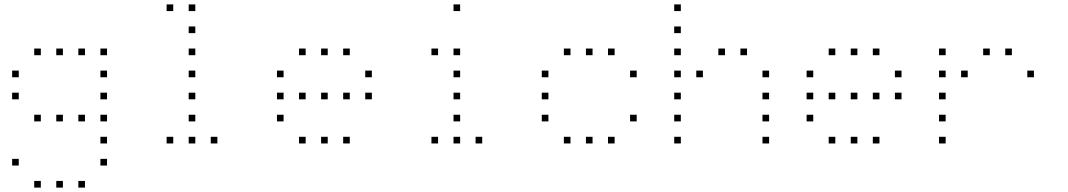

<svg xmlns="http://www.w3.org/2000/svg" viewBox="-20 -685 4840 870"><path d="M136 -465Q135 -465 135 -465Q135 -465 135 -464V-436Q135 -435 135 -435Q135 -435 136 -435H164Q165 -435 165 -435Q165 -435 165 -436V-464Q165 -465 165 -465Q165 -465 164 -465ZM236 -465Q235 -465 235 -465Q235 -465 235 -464V-436Q235 -435 235 -435Q235 -435 236 -435H264Q265 -435 265 -435Q265 -435 265 -436V-464Q265 -465 265 -465Q265 -465 264 -465ZM336 -465Q335 -465 335 -465Q335 -465 335 -464V-436Q335 -435 335 -435Q335 -435 336 -435H364Q365 -435 365 -435Q365 -435 365 -436V-464Q365 -465 365 -465Q365 -465 364 -465ZM436 -465Q435 -465 435 -465Q435 -465 435 -464V-436Q435 -435 435 -435Q435 -435 436 -435H464Q465 -435 465 -435Q465 -435 465 -436V-464Q465 -465 465 -465Q465 -465 464 -465ZM36 -365Q35 -365 35 -365Q35 -365 35 -364V-336Q35 -335 35 -335Q35 -335 36 -335H64Q65 -335 65 -335Q65 -335 65 -336V-364Q65 -365 65 -365Q65 -365 64 -365ZM436 -365Q435 -365 435 -365Q435 -365 435 -364V-336Q435 -335 435 -335Q435 -335 436 -335H464Q465 -335 465 -335Q465 -335 465 -336V-364Q465 -365 465 -365Q465 -365 464 -365ZM36 -265Q35 -265 35 -265Q35 -265 35 -264V-236Q35 -235 35 -235Q35 -235 36 -235H64Q65 -235 65 -235Q65 -235 65 -236V-264Q65 -265 65 -265Q65 -265 64 -265ZM436 -265Q435 -265 435 -265Q435 -265 435 -264V-236Q435 -235 435 -235Q435 -235 436 -235H464Q465 -235 465 -235Q465 -235 465 -236V-264Q465 -265 465 -265Q465 -265 464 -265ZM136 -165Q135 -165 135 -165Q135 -165 135 -164V-136Q135 -135 135 -135Q135 -135 136 -135H164Q165 -135 165 -135Q165 -135 165 -136V-164Q165 -165 165 -165Q165 -165 164 -165ZM236 -165Q235 -165 235 -165Q235 -165 235 -164V-136Q235 -135 235 -135Q235 -135 236 -135H264Q265 -135 265 -135Q265 -135 265 -136V-164Q265 -165 265 -165Q265 -165 264 -165ZM336 -165Q335 -165 335 -165Q335 -165 335 -164V-136Q335 -135 335 -135Q335 -135 336 -135H364Q365 -135 365 -135Q365 -135 365 -136V-164Q365 -165 365 -165Q365 -165 364 -165ZM436 -165Q435 -165 435 -165Q435 -165 435 -164V-136Q435 -135 435 -135Q435 -135 436 -135H464Q465 -135 465 -135Q465 -135 465 -136V-164Q465 -165 465 -165Q465 -165 464 -165ZM436 -65Q435 -65 435 -65Q435 -65 435 -64V-36Q435 -35 435 -35Q435 -35 436 -35H464Q465 -35 465 -35Q465 -35 465 -36V-64Q465 -65 465 -65Q465 -65 464 -65ZM36 35Q35 35 35 35Q35 35 35 36V64Q35 65 35 65Q35 65 36 65H64Q65 65 65 65Q65 65 65 64V36Q65 35 65 35Q65 35 64 35ZM436 35Q435 35 435 35Q435 35 435 36V64Q435 65 435 65Q435 65 436 65H464Q465 65 465 65Q465 65 465 64V36Q465 35 465 35Q465 35 464 35ZM136 135Q135 135 135 135Q135 135 135 136V164Q135 165 135 165Q135 165 136 165H164Q165 165 165 165Q165 165 165 164V136Q165 135 165 135Q165 135 164 135ZM236 135Q235 135 235 135Q235 135 235 136V164Q235 165 235 165Q235 165 236 165H264Q265 165 265 165Q265 165 265 164V136Q265 135 265 135Q265 135 264 135ZM336 135Q335 135 335 135Q335 135 335 136V164Q335 165 335 165Q335 165 336 165H364Q365 165 365 165Q365 165 365 164V136Q365 135 365 135Q365 135 364 135Z M736 -665Q735 -665 735 -665Q735 -665 735 -664V-636Q735 -635 735 -635Q735 -635 736 -635H764Q765 -635 765 -635Q765 -635 765 -636V-664Q765 -665 765 -665Q765 -665 764 -665ZM836 -665Q835 -665 835 -665Q835 -665 835 -664V-636Q835 -635 835 -635Q835 -635 836 -635H864Q865 -635 865 -635Q865 -635 865 -636V-664Q865 -665 865 -665Q865 -665 864 -665ZM836 -565Q835 -565 835 -565Q835 -565 835 -564V-536Q835 -535 835 -535Q835 -535 836 -535H864Q865 -535 865 -535Q865 -535 865 -536V-564Q865 -565 865 -565Q865 -565 864 -565ZM836 -465Q835 -465 835 -465Q835 -465 835 -464V-436Q835 -435 835 -435Q835 -435 836 -435H864Q865 -435 865 -435Q865 -435 865 -436V-464Q865 -465 865 -465Q865 -465 864 -465ZM836 -365Q835 -365 835 -365Q835 -365 835 -364V-336Q835 -335 835 -335Q835 -335 836 -335H864Q865 -335 865 -335Q865 -335 865 -336V-364Q865 -365 865 -365Q865 -365 864 -365ZM836 -265Q835 -265 835 -265Q835 -265 835 -264V-236Q835 -235 835 -235Q835 -235 836 -235H864Q865 -235 865 -235Q865 -235 865 -236V-264Q865 -265 865 -265Q865 -265 864 -265ZM836 -165Q835 -165 835 -165Q835 -165 835 -164V-136Q835 -135 835 -135Q835 -135 836 -135H864Q865 -135 865 -135Q865 -135 865 -136V-164Q865 -165 865 -165Q865 -165 864 -165ZM736 -65Q735 -65 735 -65Q735 -65 735 -64V-36Q735 -35 735 -35Q735 -35 736 -35H764Q765 -35 765 -35Q765 -35 765 -36V-64Q765 -65 765 -65Q765 -65 764 -65ZM836 -65Q835 -65 835 -65Q835 -65 835 -64V-36Q835 -35 835 -35Q835 -35 836 -35H864Q865 -35 865 -35Q865 -35 865 -36V-64Q865 -65 865 -65Q865 -65 864 -65ZM936 -65Q935 -65 935 -65Q935 -65 935 -64V-36Q935 -35 935 -35Q935 -35 936 -35H964Q965 -35 965 -35Q965 -35 965 -36V-64Q965 -65 965 -65Q965 -65 964 -65Z M1336 -465Q1335 -465 1335 -465Q1335 -465 1335 -464V-436Q1335 -435 1335 -435Q1335 -435 1336 -435H1364Q1365 -435 1365 -435Q1365 -435 1365 -436V-464Q1365 -465 1365 -465Q1365 -465 1364 -465ZM1436 -465Q1435 -465 1435 -465Q1435 -465 1435 -464V-436Q1435 -435 1435 -435Q1435 -435 1436 -435H1464Q1465 -435 1465 -435Q1465 -435 1465 -436V-464Q1465 -465 1465 -465Q1465 -465 1464 -465ZM1536 -465Q1535 -465 1535 -465Q1535 -465 1535 -464V-436Q1535 -435 1535 -435Q1535 -435 1536 -435H1564Q1565 -435 1565 -435Q1565 -435 1565 -436V-464Q1565 -465 1565 -465Q1565 -465 1564 -465ZM1236 -365Q1235 -365 1235 -365Q1235 -365 1235 -364V-336Q1235 -335 1235 -335Q1235 -335 1236 -335H1264Q1265 -335 1265 -335Q1265 -335 1265 -336V-364Q1265 -365 1265 -365Q1265 -365 1264 -365ZM1636 -365Q1635 -365 1635 -365Q1635 -365 1635 -364V-336Q1635 -335 1635 -335Q1635 -335 1636 -335H1664Q1665 -335 1665 -335Q1665 -335 1665 -336V-364Q1665 -365 1665 -365Q1665 -365 1664 -365ZM1236 -265Q1235 -265 1235 -265Q1235 -265 1235 -264V-236Q1235 -235 1235 -235Q1235 -235 1236 -235H1264Q1265 -235 1265 -235Q1265 -235 1265 -236V-264Q1265 -265 1265 -265Q1265 -265 1264 -265ZM1336 -265Q1335 -265 1335 -265Q1335 -265 1335 -264V-236Q1335 -235 1335 -235Q1335 -235 1336 -235H1364Q1365 -235 1365 -235Q1365 -235 1365 -236V-264Q1365 -265 1365 -265Q1365 -265 1364 -265ZM1436 -265Q1435 -265 1435 -265Q1435 -265 1435 -264V-236Q1435 -235 1435 -235Q1435 -235 1436 -235H1464Q1465 -235 1465 -235Q1465 -235 1465 -236V-264Q1465 -265 1465 -265Q1465 -265 1464 -265ZM1536 -265Q1535 -265 1535 -265Q1535 -265 1535 -264V-236Q1535 -235 1535 -235Q1535 -235 1536 -235H1564Q1565 -235 1565 -235Q1565 -235 1565 -236V-264Q1565 -265 1565 -265Q1565 -265 1564 -265ZM1636 -265Q1635 -265 1635 -265Q1635 -265 1635 -264V-236Q1635 -235 1635 -235Q1635 -235 1636 -235H1664Q1665 -235 1665 -235Q1665 -235 1665 -236V-264Q1665 -265 1665 -265Q1665 -265 1664 -265ZM1236 -165Q1235 -165 1235 -165Q1235 -165 1235 -164V-136Q1235 -135 1235 -135Q1235 -135 1236 -135H1264Q1265 -135 1265 -135Q1265 -135 1265 -136V-164Q1265 -165 1265 -165Q1265 -165 1264 -165ZM1336 -65Q1335 -65 1335 -65Q1335 -65 1335 -64V-36Q1335 -35 1335 -35Q1335 -35 1336 -35H1364Q1365 -35 1365 -35Q1365 -35 1365 -36V-64Q1365 -65 1365 -65Q1365 -65 1364 -65ZM1436 -65Q1435 -65 1435 -65Q1435 -65 1435 -64V-36Q1435 -35 1435 -35Q1435 -35 1436 -35H1464Q1465 -35 1465 -35Q1465 -35 1465 -36V-64Q1465 -65 1465 -65Q1465 -65 1464 -65ZM1536 -65Q1535 -65 1535 -65Q1535 -65 1535 -64V-36Q1535 -35 1535 -35Q1535 -35 1536 -35H1564Q1565 -35 1565 -35Q1565 -35 1565 -36V-64Q1565 -65 1565 -65Q1565 -65 1564 -65Z M2036 -665Q2035 -665 2035 -665Q2035 -665 2035 -664V-636Q2035 -635 2035 -635Q2035 -635 2036 -635H2064Q2065 -635 2065 -635Q2065 -635 2065 -636V-664Q2065 -665 2065 -665Q2065 -665 2064 -665ZM1936 -465Q1935 -465 1935 -465Q1935 -465 1935 -464V-436Q1935 -435 1935 -435Q1935 -435 1936 -435H1964Q1965 -435 1965 -435Q1965 -435 1965 -436V-464Q1965 -465 1965 -465Q1965 -465 1964 -465ZM2036 -465Q2035 -465 2035 -465Q2035 -465 2035 -464V-436Q2035 -435 2035 -435Q2035 -435 2036 -435H2064Q2065 -435 2065 -435Q2065 -435 2065 -436V-464Q2065 -465 2065 -465Q2065 -465 2064 -465ZM2036 -365Q2035 -365 2035 -365Q2035 -365 2035 -364V-336Q2035 -335 2035 -335Q2035 -335 2036 -335H2064Q2065 -335 2065 -335Q2065 -335 2065 -336V-364Q2065 -365 2065 -365Q2065 -365 2064 -365ZM2036 -265Q2035 -265 2035 -265Q2035 -265 2035 -264V-236Q2035 -235 2035 -235Q2035 -235 2036 -235H2064Q2065 -235 2065 -235Q2065 -235 2065 -236V-264Q2065 -265 2065 -265Q2065 -265 2064 -265ZM2036 -165Q2035 -165 2035 -165Q2035 -165 2035 -164V-136Q2035 -135 2035 -135Q2035 -135 2036 -135H2064Q2065 -135 2065 -135Q2065 -135 2065 -136V-164Q2065 -165 2065 -165Q2065 -165 2064 -165ZM1936 -65Q1935 -65 1935 -65Q1935 -65 1935 -64V-36Q1935 -35 1935 -35Q1935 -35 1936 -35H1964Q1965 -35 1965 -35Q1965 -35 1965 -36V-64Q1965 -65 1965 -65Q1965 -65 1964 -65ZM2036 -65Q2035 -65 2035 -65Q2035 -65 2035 -64V-36Q2035 -35 2035 -35Q2035 -35 2036 -35H2064Q2065 -35 2065 -35Q2065 -35 2065 -36V-64Q2065 -65 2065 -65Q2065 -65 2064 -65ZM2136 -65Q2135 -65 2135 -65Q2135 -65 2135 -64V-36Q2135 -35 2135 -35Q2135 -35 2136 -35H2164Q2165 -35 2165 -35Q2165 -35 2165 -36V-64Q2165 -65 2165 -65Q2165 -65 2164 -65Z M2536 -465Q2535 -465 2535 -465Q2535 -465 2535 -464V-436Q2535 -435 2535 -435Q2535 -435 2536 -435H2564Q2565 -435 2565 -435Q2565 -435 2565 -436V-464Q2565 -465 2565 -465Q2565 -465 2564 -465ZM2636 -465Q2635 -465 2635 -465Q2635 -465 2635 -464V-436Q2635 -435 2635 -435Q2635 -435 2636 -435H2664Q2665 -435 2665 -435Q2665 -435 2665 -436V-464Q2665 -465 2665 -465Q2665 -465 2664 -465ZM2736 -465Q2735 -465 2735 -465Q2735 -465 2735 -464V-436Q2735 -435 2735 -435Q2735 -435 2736 -435H2764Q2765 -435 2765 -435Q2765 -435 2765 -436V-464Q2765 -465 2765 -465Q2765 -465 2764 -465ZM2436 -365Q2435 -365 2435 -365Q2435 -365 2435 -364V-336Q2435 -335 2435 -335Q2435 -335 2436 -335H2464Q2465 -335 2465 -335Q2465 -335 2465 -336V-364Q2465 -365 2465 -365Q2465 -365 2464 -365ZM2836 -365Q2835 -365 2835 -365Q2835 -365 2835 -364V-336Q2835 -335 2835 -335Q2835 -335 2836 -335H2864Q2865 -335 2865 -335Q2865 -335 2865 -336V-364Q2865 -365 2865 -365Q2865 -365 2864 -365ZM2436 -265Q2435 -265 2435 -265Q2435 -265 2435 -264V-236Q2435 -235 2435 -235Q2435 -235 2436 -235H2464Q2465 -235 2465 -235Q2465 -235 2465 -236V-264Q2465 -265 2465 -265Q2465 -265 2464 -265ZM2436 -165Q2435 -165 2435 -165Q2435 -165 2435 -164V-136Q2435 -135 2435 -135Q2435 -135 2436 -135H2464Q2465 -135 2465 -135Q2465 -135 2465 -136V-164Q2465 -165 2465 -165Q2465 -165 2464 -165ZM2836 -165Q2835 -165 2835 -165Q2835 -165 2835 -164V-136Q2835 -135 2835 -135Q2835 -135 2836 -135H2864Q2865 -135 2865 -135Q2865 -135 2865 -136V-164Q2865 -165 2865 -165Q2865 -165 2864 -165ZM2536 -65Q2535 -65 2535 -65Q2535 -65 2535 -64V-36Q2535 -35 2535 -35Q2535 -35 2536 -35H2564Q2565 -35 2565 -35Q2565 -35 2565 -36V-64Q2565 -65 2565 -65Q2565 -65 2564 -65ZM2636 -65Q2635 -65 2635 -65Q2635 -65 2635 -64V-36Q2635 -35 2635 -35Q2635 -35 2636 -35H2664Q2665 -35 2665 -35Q2665 -35 2665 -36V-64Q2665 -65 2665 -65Q2665 -65 2664 -65ZM2736 -65Q2735 -65 2735 -65Q2735 -65 2735 -64V-36Q2735 -35 2735 -35Q2735 -35 2736 -35H2764Q2765 -35 2765 -35Q2765 -35 2765 -36V-64Q2765 -65 2765 -65Q2765 -65 2764 -65Z M3036 -665Q3035 -665 3035 -665Q3035 -665 3035 -664V-636Q3035 -635 3035 -635Q3035 -635 3036 -635H3064Q3065 -635 3065 -635Q3065 -635 3065 -636V-664Q3065 -665 3065 -665Q3065 -665 3064 -665ZM3036 -565Q3035 -565 3035 -565Q3035 -565 3035 -564V-536Q3035 -535 3035 -535Q3035 -535 3036 -535H3064Q3065 -535 3065 -535Q3065 -535 3065 -536V-564Q3065 -565 3065 -565Q3065 -565 3064 -565ZM3036 -465Q3035 -465 3035 -465Q3035 -465 3035 -464V-436Q3035 -435 3035 -435Q3035 -435 3036 -435H3064Q3065 -435 3065 -435Q3065 -435 3065 -436V-464Q3065 -465 3065 -465Q3065 -465 3064 -465ZM3236 -465Q3235 -465 3235 -465Q3235 -465 3235 -464V-436Q3235 -435 3235 -435Q3235 -435 3236 -435H3264Q3265 -435 3265 -435Q3265 -435 3265 -436V-464Q3265 -465 3265 -465Q3265 -465 3264 -465ZM3336 -465Q3335 -465 3335 -465Q3335 -465 3335 -464V-436Q3335 -435 3335 -435Q3335 -435 3336 -435H3364Q3365 -435 3365 -435Q3365 -435 3365 -436V-464Q3365 -465 3365 -465Q3365 -465 3364 -465ZM3036 -365Q3035 -365 3035 -365Q3035 -365 3035 -364V-336Q3035 -335 3035 -335Q3035 -335 3036 -335H3064Q3065 -335 3065 -335Q3065 -335 3065 -336V-364Q3065 -365 3065 -365Q3065 -365 3064 -365ZM3136 -365Q3135 -365 3135 -365Q3135 -365 3135 -364V-336Q3135 -335 3135 -335Q3135 -335 3136 -335H3164Q3165 -335 3165 -335Q3165 -335 3165 -336V-364Q3165 -365 3165 -365Q3165 -365 3164 -365ZM3436 -365Q3435 -365 3435 -365Q3435 -365 3435 -364V-336Q3435 -335 3435 -335Q3435 -335 3436 -335H3464Q3465 -335 3465 -335Q3465 -335 3465 -336V-364Q3465 -365 3465 -365Q3465 -365 3464 -365ZM3036 -265Q3035 -265 3035 -265Q3035 -265 3035 -264V-236Q3035 -235 3035 -235Q3035 -235 3036 -235H3064Q3065 -235 3065 -235Q3065 -235 3065 -236V-264Q3065 -265 3065 -265Q3065 -265 3064 -265ZM3436 -265Q3435 -265 3435 -265Q3435 -265 3435 -264V-236Q3435 -235 3435 -235Q3435 -235 3436 -235H3464Q3465 -235 3465 -235Q3465 -235 3465 -236V-264Q3465 -265 3465 -265Q3465 -265 3464 -265ZM3036 -165Q3035 -165 3035 -165Q3035 -165 3035 -164V-136Q3035 -135 3035 -135Q3035 -135 3036 -135H3064Q3065 -135 3065 -135Q3065 -135 3065 -136V-164Q3065 -165 3065 -165Q3065 -165 3064 -165ZM3436 -165Q3435 -165 3435 -165Q3435 -165 3435 -164V-136Q3435 -135 3435 -135Q3435 -135 3436 -135H3464Q3465 -135 3465 -135Q3465 -135 3465 -136V-164Q3465 -165 3465 -165Q3465 -165 3464 -165ZM3036 -65Q3035 -65 3035 -65Q3035 -65 3035 -64V-36Q3035 -35 3035 -35Q3035 -35 3036 -35H3064Q3065 -35 3065 -35Q3065 -35 3065 -36V-64Q3065 -65 3065 -65Q3065 -65 3064 -65ZM3436 -65Q3435 -65 3435 -65Q3435 -65 3435 -64V-36Q3435 -35 3435 -35Q3435 -35 3436 -35H3464Q3465 -35 3465 -35Q3465 -35 3465 -36V-64Q3465 -65 3465 -65Q3465 -65 3464 -65Z M3736 -465Q3735 -465 3735 -465Q3735 -465 3735 -464V-436Q3735 -435 3735 -435Q3735 -435 3736 -435H3764Q3765 -435 3765 -435Q3765 -435 3765 -436V-464Q3765 -465 3765 -465Q3765 -465 3764 -465ZM3836 -465Q3835 -465 3835 -465Q3835 -465 3835 -464V-436Q3835 -435 3835 -435Q3835 -435 3836 -435H3864Q3865 -435 3865 -435Q3865 -435 3865 -436V-464Q3865 -465 3865 -465Q3865 -465 3864 -465ZM3936 -465Q3935 -465 3935 -465Q3935 -465 3935 -464V-436Q3935 -435 3935 -435Q3935 -435 3936 -435H3964Q3965 -435 3965 -435Q3965 -435 3965 -436V-464Q3965 -465 3965 -465Q3965 -465 3964 -465ZM3636 -365Q3635 -365 3635 -365Q3635 -365 3635 -364V-336Q3635 -335 3635 -335Q3635 -335 3636 -335H3664Q3665 -335 3665 -335Q3665 -335 3665 -336V-364Q3665 -365 3665 -365Q3665 -365 3664 -365ZM4036 -365Q4035 -365 4035 -365Q4035 -365 4035 -364V-336Q4035 -335 4035 -335Q4035 -335 4036 -335H4064Q4065 -335 4065 -335Q4065 -335 4065 -336V-364Q4065 -365 4065 -365Q4065 -365 4064 -365ZM3636 -265Q3635 -265 3635 -265Q3635 -265 3635 -264V-236Q3635 -235 3635 -235Q3635 -235 3636 -235H3664Q3665 -235 3665 -235Q3665 -235 3665 -236V-264Q3665 -265 3665 -265Q3665 -265 3664 -265ZM3736 -265Q3735 -265 3735 -265Q3735 -265 3735 -264V-236Q3735 -235 3735 -235Q3735 -235 3736 -235H3764Q3765 -235 3765 -235Q3765 -235 3765 -236V-264Q3765 -265 3765 -265Q3765 -265 3764 -265ZM3836 -265Q3835 -265 3835 -265Q3835 -265 3835 -264V-236Q3835 -235 3835 -235Q3835 -235 3836 -235H3864Q3865 -235 3865 -235Q3865 -235 3865 -236V-264Q3865 -265 3865 -265Q3865 -265 3864 -265ZM3936 -265Q3935 -265 3935 -265Q3935 -265 3935 -264V-236Q3935 -235 3935 -235Q3935 -235 3936 -235H3964Q3965 -235 3965 -235Q3965 -235 3965 -236V-264Q3965 -265 3965 -265Q3965 -265 3964 -265ZM4036 -265Q4035 -265 4035 -265Q4035 -265 4035 -264V-236Q4035 -235 4035 -235Q4035 -235 4036 -235H4064Q4065 -235 4065 -235Q4065 -235 4065 -236V-264Q4065 -265 4065 -265Q4065 -265 4064 -265ZM3636 -165Q3635 -165 3635 -165Q3635 -165 3635 -164V-136Q3635 -135 3635 -135Q3635 -135 3636 -135H3664Q3665 -135 3665 -135Q3665 -135 3665 -136V-164Q3665 -165 3665 -165Q3665 -165 3664 -165ZM3736 -65Q3735 -65 3735 -65Q3735 -65 3735 -64V-36Q3735 -35 3735 -35Q3735 -35 3736 -35H3764Q3765 -35 3765 -35Q3765 -35 3765 -36V-64Q3765 -65 3765 -65Q3765 -65 3764 -65ZM3836 -65Q3835 -65 3835 -65Q3835 -65 3835 -64V-36Q3835 -35 3835 -35Q3835 -35 3836 -35H3864Q3865 -35 3865 -35Q3865 -35 3865 -36V-64Q3865 -65 3865 -65Q3865 -65 3864 -65ZM3936 -65Q3935 -65 3935 -65Q3935 -65 3935 -64V-36Q3935 -35 3935 -35Q3935 -35 3936 -35H3964Q3965 -35 3965 -35Q3965 -35 3965 -36V-64Q3965 -65 3965 -65Q3965 -65 3964 -65Z M4236 -465Q4235 -465 4235 -465Q4235 -465 4235 -464V-436Q4235 -435 4235 -435Q4235 -435 4236 -435H4264Q4265 -435 4265 -435Q4265 -435 4265 -436V-464Q4265 -465 4265 -465Q4265 -465 4264 -465ZM4436 -465Q4435 -465 4435 -465Q4435 -465 4435 -464V-436Q4435 -435 4435 -435Q4435 -435 4436 -435H4464Q4465 -435 4465 -435Q4465 -435 4465 -436V-464Q4465 -465 4465 -465Q4465 -465 4464 -465ZM4536 -465Q4535 -465 4535 -465Q4535 -465 4535 -464V-436Q4535 -435 4535 -435Q4535 -435 4536 -435H4564Q4565 -435 4565 -435Q4565 -435 4565 -436V-464Q4565 -465 4565 -465Q4565 -465 4564 -465ZM4236 -365Q4235 -365 4235 -365Q4235 -365 4235 -364V-336Q4235 -335 4235 -335Q4235 -335 4236 -335H4264Q4265 -335 4265 -335Q4265 -335 4265 -336V-364Q4265 -365 4265 -365Q4265 -365 4264 -365ZM4336 -365Q4335 -365 4335 -365Q4335 -365 4335 -364V-336Q4335 -335 4335 -335Q4335 -335 4336 -335H4364Q4365 -335 4365 -335Q4365 -335 4365 -336V-364Q4365 -365 4365 -365Q4365 -365 4364 -365ZM4636 -365Q4635 -365 4635 -365Q4635 -365 4635 -364V-336Q4635 -335 4635 -335Q4635 -335 4636 -335H4664Q4665 -335 4665 -335Q4665 -335 4665 -336V-364Q4665 -365 4665 -365Q4665 -365 4664 -365ZM4236 -265Q4235 -265 4235 -265Q4235 -265 4235 -264V-236Q4235 -235 4235 -235Q4235 -235 4236 -235H4264Q4265 -235 4265 -235Q4265 -235 4265 -236V-264Q4265 -265 4265 -265Q4265 -265 4264 -265ZM4236 -165Q4235 -165 4235 -165Q4235 -165 4235 -164V-136Q4235 -135 4235 -135Q4235 -135 4236 -135H4264Q4265 -135 4265 -135Q4265 -135 4265 -136V-164Q4265 -165 4265 -165Q4265 -165 4264 -165ZM4236 -65Q4235 -65 4235 -65Q4235 -65 4235 -64V-36Q4235 -35 4235 -35Q4235 -35 4236 -35H4264Q4265 -35 4265 -35Q4265 -35 4265 -36V-64Q4265 -65 4265 -65Q4265 -65 4264 -65Z"/></svg>

Font: Doto Black Thin
Style: Regular
Weight: 250
Monospace: yes
Version: Version 1.000